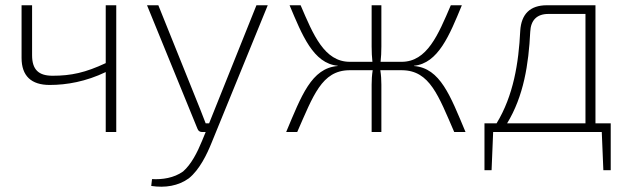

<svg xmlns="http://www.w3.org/2000/svg" viewBox="-20 -502 2391 730"><path d="M382 -482V-262C305 -226 251 -214 180 -214C127 -214 102 -237 102 -292V-482H62V-282C62 -213 99 -179 169 -179C234 -179 307 -192 382 -228V0H422V-482Z M955 -482 797 -88 775 -33H762L741 -87L582 -482H539L731 -12C734 -4 740 0 749 0H762L748 34C730 78 707 123 676 150C641 175 597 181 558 179L555 205C608 213 658 205 698 176C739 143 767 84 784 42L998 -482Z M1554 -251V-252C1646 -261 1689 -368 1736 -482H1694C1646 -370 1604 -267 1507 -267H1427C1429 -286 1430 -303 1430 -325V-482H1393V-325C1393 -303 1394 -286 1396 -267H1310C1213 -267 1171 -370 1123 -482H1081C1129 -368 1171 -261 1264 -252V-251C1164 -243 1126 -138 1068 0H1110C1171 -138 1203 -234 1308 -235H1397C1394 -216 1393 -198 1393 -180V0H1430V-180C1430 -198 1429 -216 1426 -235H1509C1614 -234 1647 -138 1707 0H1750C1692 -138 1654 -243 1554 -251Z M2244 -33V-482H2059C1995 -482 1962 -448 1958 -385C1952 -262 1932 -138 1868 -33H1822V145H1849L1855 0H2268L2274 145H2302V-33ZM1908 -33C1971 -136 1990 -258 1996 -381C1998 -425 2021 -449 2065 -449H2206V-33Z"/></svg>

Font: Exo 2 Extra Light
Style: Regular
Weight: 250
Designer: Natanael Gama
Version: Version 1.001;PS 001.001;hotconv 1.0.88;makeotf.lib2.5.64775